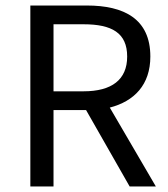

<svg xmlns="http://www.w3.org/2000/svg" viewBox="-20 -676 610 696"><path d="M90 0H174V-277H292L450 0H545L378 -286C467 -309 525 -369 525 -471C525 -608 429 -656 295 -656H90ZM174 -345V-588H283C385 -588 441 -557 441 -471C441 -387 385 -345 283 -345Z"/></svg>

Font: DAIFUKU Sans
Style: Regular
Weight: 400
Designer: Original font ‘Source Han Sans JP’ : Paul D. Hunt
Foundry: Daifuku
Version: Version 1.000